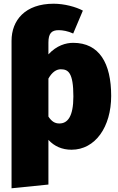

<svg xmlns="http://www.w3.org/2000/svg" viewBox="-20 -784 634 1031"><path d="M373 -554C334 -554 284 -540 240 -492V-555C240 -605 257 -622 295 -622C317 -622 345 -617 373 -604L425 -727C388 -747 326 -764 268 -764C115 -764 42 -675 42 -565V227L240 207V-33C272 2 314 20 364 20C492 20 577 -103 577 -269C577 -445 513 -554 373 -554ZM299 -121C275 -121 258 -131 240 -158V-362C260 -398 284 -412 306 -412C346 -412 374 -395 374 -266C374 -158 343 -121 299 -121Z"/></svg>

Font: Fira Sans Heavy
Style: Regular
Weight: 900
Designer: bBox Type GmbH & Carrois Corporate GbR & Edenspiekermann AG
Foundry: bBox Type GmbH & Carrois Corporate GbR & Edenspiekermann AG
Version: Version 4.300;PS 004.300;hotconv 1.0.88;makeotf.lib2.5.64775